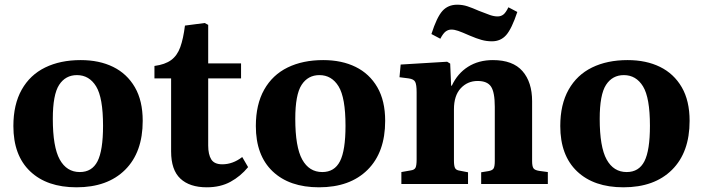

<svg xmlns="http://www.w3.org/2000/svg" viewBox="-20 -784 2995 818"><path d="M306 14Q180 14 108.5 -54Q37 -122 37 -247Q37 -339 72.5 -402Q108 -465 172.5 -496.5Q237 -528 324 -528Q403 -528 462 -499Q521 -470 554.5 -412.5Q588 -355 588 -269Q588 -135 513 -60.5Q438 14 306 14ZM320 -51Q372 -51 395.5 -97Q419 -143 419 -248Q419 -368 389.5 -416Q360 -464 308 -464Q259 -464 232 -422.5Q205 -381 205 -278Q205 -158 234.5 -104.5Q264 -51 320 -51Z M861 14Q788 14 748.5 -23Q709 -60 709 -139V-450H638V-503Q683 -509 709 -528Q735 -547 748 -583Q761 -619 768 -675L852 -686L867 -678V-514H1007V-450H867V-164Q867 -126 880 -105Q893 -84 927 -84Q972 -84 1012 -115L1037 -72Q1005 -33 962 -9.5Q919 14 861 14Z M1339 14Q1213 14 1141.5 -54Q1070 -122 1070 -247Q1070 -339 1105.5 -402Q1141 -465 1205.5 -496.5Q1270 -528 1357 -528Q1436 -528 1495 -499Q1554 -470 1587.5 -412.5Q1621 -355 1621 -269Q1621 -135 1546 -60.5Q1471 14 1339 14ZM1353 -51Q1405 -51 1428.5 -97Q1452 -143 1452 -248Q1452 -368 1422.5 -416Q1393 -464 1341 -464Q1292 -464 1265 -422.5Q1238 -381 1238 -278Q1238 -158 1267.5 -104.5Q1297 -51 1353 -51Z M1690 0V-51L1730 -58Q1745 -60 1750 -69Q1755 -78 1755 -105V-391Q1755 -423 1749 -435Q1743 -447 1721 -450L1682 -455L1687 -509L1885 -521L1898 -513L1902 -419H1905Q1929 -471 1974 -499.5Q2019 -528 2080 -528Q2165 -528 2206 -481Q2247 -434 2247 -353V-98Q2247 -76 2252.5 -67.5Q2258 -59 2277 -56L2314 -51V0H2030V-50L2061 -55Q2078 -58 2083 -66.5Q2088 -75 2088 -98V-329Q2088 -391 2072 -415Q2056 -439 2015 -439Q1972 -439 1943 -408Q1914 -377 1914 -318V-100Q1914 -78 1918.5 -68.5Q1923 -59 1938 -57L1974 -50V0ZM2076 -608Q2053 -608 2031.5 -614Q2010 -620 1982 -632Q1948 -647 1932 -652.5Q1916 -658 1903 -658Q1890 -658 1879 -650Q1868 -642 1856 -619L1818 -639Q1841 -711 1865 -737.5Q1889 -764 1928 -764Q1951 -764 1972 -757Q1993 -750 2020 -738Q2050 -726 2067.5 -720Q2085 -714 2100 -714Q2114 -714 2124.5 -722Q2135 -730 2146 -753L2184 -733Q2160 -661 2136.5 -634.5Q2113 -608 2076 -608Z M2636 14Q2510 14 2438.5 -54Q2367 -122 2367 -247Q2367 -339 2402.5 -402Q2438 -465 2502.5 -496.5Q2567 -528 2654 -528Q2733 -528 2792 -499Q2851 -470 2884.5 -412.5Q2918 -355 2918 -269Q2918 -135 2843 -60.5Q2768 14 2636 14ZM2650 -51Q2702 -51 2725.5 -97Q2749 -143 2749 -248Q2749 -368 2719.5 -416Q2690 -464 2638 -464Q2589 -464 2562 -422.5Q2535 -381 2535 -278Q2535 -158 2564.5 -104.5Q2594 -51 2650 -51Z"/></svg>

Font: Literata 36pt
Style: Bold
Weight: 700
Designer: Latin by Veronika Burian and Jose Scaglione. Greek by Irene Vlachou. Cyrillic by Vera Evstafieva.
Foundry: TypeTogether
Version: Version 3.002